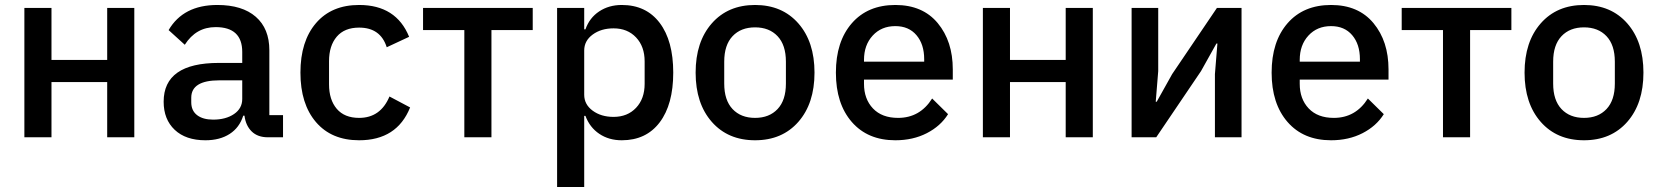

<svg xmlns="http://www.w3.org/2000/svg" viewBox="-20 -552 6671 772"><path d="M78 0V-520H187V-311H411V-520H520V0H411V-222H187V0Z M1118 0H1057Q1016 0 992 -23.5Q968 -47 963 -87H958Q943 -39 903.5 -13.5Q864 12 806 12Q727 12 682.5 -30Q638 -72 638 -143Q638 -299 860 -299H954V-343Q954 -443 847 -443Q768 -443 723 -372L658 -431Q717 -532 854 -532Q954 -532 1008.5 -484.5Q1063 -437 1063 -350V-89H1118ZM837 -71Q888 -71 921 -93.5Q954 -116 954 -154V-229H862Q749 -229 749 -159V-141Q749 -107 772.5 -89Q796 -71 837 -71Z M1424 12Q1313 12 1250.5 -61Q1188 -134 1188 -260Q1188 -386 1250.5 -459Q1313 -532 1424 -532Q1573 -532 1625 -404L1535 -362Q1510 -441 1424 -441Q1365 -441 1334 -404.5Q1303 -368 1303 -306V-213Q1303 -151 1334 -114.5Q1365 -78 1424 -78Q1510 -78 1546 -164L1629 -120Q1576 12 1424 12Z M1847 0V-431H1681V-520H2122V-431H1956V0Z M2220 200V-520H2329V-434H2334Q2350 -480 2389 -506Q2428 -532 2480 -532Q2578 -532 2632.5 -460Q2687 -388 2687 -260Q2687 -132 2632.5 -60Q2578 12 2480 12Q2428 12 2389.5 -14Q2351 -40 2334 -86H2329V200ZM2447 -82Q2503 -82 2537.5 -118.5Q2572 -155 2572 -215V-305Q2572 -365 2537.5 -401.5Q2503 -438 2447 -438Q2397 -438 2363 -413Q2329 -388 2329 -349V-171Q2329 -132 2363 -107Q2397 -82 2447 -82Z M3190 -62Q3125 12 3016 12Q2907 12 2842 -62Q2777 -136 2777 -260Q2777 -384 2842 -458Q2907 -532 3016 -532Q3125 -532 3190 -458Q3255 -384 3255 -260Q3255 -136 3190 -62ZM3140 -216V-304Q3140 -371 3106.5 -406.5Q3073 -442 3016 -442Q2959 -442 2925.5 -406.5Q2892 -371 2892 -304V-216Q2892 -149 2925.5 -113.5Q2959 -78 3016 -78Q3073 -78 3106.5 -113.5Q3140 -149 3140 -216Z M3580 12Q3469 12 3405 -61.5Q3341 -135 3341 -260Q3341 -385 3405 -458.5Q3469 -532 3580 -532Q3690 -532 3750.5 -459Q3811 -386 3811 -273V-232H3454V-215Q3454 -154 3490 -116Q3526 -78 3591 -78Q3679 -78 3728 -156L3792 -93Q3762 -45 3706.5 -16.5Q3651 12 3580 12ZM3580 -447Q3524 -447 3489 -409Q3454 -371 3454 -311V-304H3696V-314Q3696 -374 3665 -410.5Q3634 -447 3580 -447Z M3932 0V-520H4041V-311H4265V-520H4374V0H4265V-222H4041V0Z M4530 0V-520H4637V-266L4627 -143H4631L4693 -254L4873 -520H4972V0H4865V-254L4875 -377H4871L4809 -266L4629 0Z M5332 12Q5221 12 5157 -61.5Q5093 -135 5093 -260Q5093 -385 5157 -458.5Q5221 -532 5332 -532Q5442 -532 5502.5 -459Q5563 -386 5563 -273V-232H5206V-215Q5206 -154 5242 -116Q5278 -78 5343 -78Q5431 -78 5480 -156L5544 -93Q5514 -45 5458.5 -16.5Q5403 12 5332 12ZM5332 -447Q5276 -447 5241 -409Q5206 -371 5206 -311V-304H5448V-314Q5448 -374 5417 -410.5Q5386 -447 5332 -447Z M5782 0V-431H5616V-520H6057V-431H5891V0Z M6523 -62Q6458 12 6349 12Q6240 12 6175 -62Q6110 -136 6110 -260Q6110 -384 6175 -458Q6240 -532 6349 -532Q6458 -532 6523 -458Q6588 -384 6588 -260Q6588 -136 6523 -62ZM6473 -216V-304Q6473 -371 6439.5 -406.5Q6406 -442 6349 -442Q6292 -442 6258.5 -406.5Q6225 -371 6225 -304V-216Q6225 -149 6258.5 -113.5Q6292 -78 6349 -78Q6406 -78 6439.5 -113.5Q6473 -149 6473 -216Z"/></svg>

Font: IBM Plex Sans Medm
Style: Regular
Weight: 500
Designer: Mike Abbink, Paul van der Laan, Pieter van Rosmalen
Foundry: Bold Monday
Version: Version 3.005